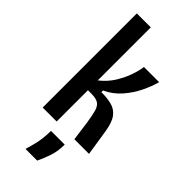

<svg xmlns="http://www.w3.org/2000/svg" viewBox="-290 -747 1011 1011"><g transform="rotate(45 215.5 -241.5)"><path d="M60 0V-701H164V-306Q205 -338 230.5 -379.5Q256 -421 269.5 -461Q283 -501 286 -528H399Q388 -486 365 -439Q342 -392 306.5 -351.5Q271 -311 221 -288V-276Q265 -276 298 -267.5Q331 -259 352 -231.5Q373 -204 382 -147L405 0H296L281 -110Q274 -156 266.5 -183Q259 -210 242 -221.5Q225 -233 190 -233H164V0ZM150 218Q170 152 174 117Q178 82 178 56H280Q280 106 266 147Q252 188 237 218Z"/></g></svg>

Font: Bricolage Grotesque 10pt Condensed Medium
Style: Regular
Weight: 500
Width: 3
Designer: Mathieu Triay
Foundry: Atelier Triay
Version: Version 1.000; ttfautohint (v1.8.4.7-5d5b);gftools[0.9.32]